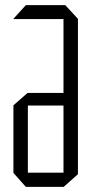

<svg xmlns="http://www.w3.org/2000/svg" viewBox="-20 -724 371 744"><path d="M32 -650V-651L80 -704H233L282 -651V-650ZM80 0 32 -54V-55H226V0ZM32 -55V-316L87 -364H88V-55ZM88 -315V-364H226V-315ZM226 0V-650H282V-49L227 0Z"/></svg>

Font: Foldit Thin Light
Style: Regular
Weight: 300
Version: Version 1.003